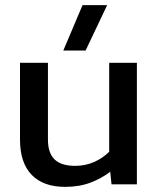

<svg xmlns="http://www.w3.org/2000/svg" viewBox="-20 -719 618 749"><path d="M227 -522 302 -699H398L314 -522ZM234 10Q149 10 103.5 -37Q58 -84 58 -175V-474H167V-175Q167 -122 193 -97Q219 -72 273 -72Q313 -72 347 -87Q381 -102 406 -127V-474H514V0H415L410 -49Q378 -24 334 -7Q290 10 234 10Z"/></svg>

Font: Kanit
Style: Regular
Weight: 400
Designer: Katatrad Team
Foundry: CadsonDemak
Version: Version 2.000; ttfautohint (v1.8.3)